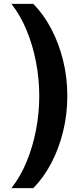

<svg xmlns="http://www.w3.org/2000/svg" viewBox="-20 -859 417 998"><path d="M39 119Q86 60 118 -17.5Q150 -95 167 -182.5Q184 -270 184 -360Q184 -450 167 -537.5Q150 -625 118 -702.5Q86 -780 39 -839H153Q207 -784 246.5 -709Q286 -634 308 -545Q330 -456 330 -360Q330 -265 308 -175.5Q286 -86 246.5 -11Q207 64 153 119Z"/></svg>

Font: Murecho Thin ExtraBold
Style: Regular
Weight: 800
Version: Version 1.010